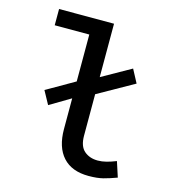

<svg xmlns="http://www.w3.org/2000/svg" viewBox="-108 -799 815 901"><g transform="rotate(15 300.0 -348.5)"><path d="M135 -260 100 -324 241 -405 318 -440 476 -529 510 -465 318 -357 241 -323ZM404 12Q322 12 279 -35.5Q236 -83 236 -171V-630H68V-709H335V-165Q335 -114 361 -91.5Q387 -69 427 -69Q447 -69 468.5 -74.5Q490 -80 515 -90L539 -16Q504 -3 475 4.5Q446 12 404 12Z"/></g></svg>

Font: Source Code Pro ExtraLight Medium
Style: Regular
Weight: 500
Monospace: yes
Version: Version 1.018;hotconv 1.0.116;makeotfexe 2.5.65601